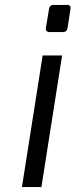

<svg xmlns="http://www.w3.org/2000/svg" viewBox="-20 -759 306 779"><path d="M166 -645 179 -723Q180 -730 184.5 -734.5Q189 -739 197 -739H254Q268 -739 266 -723L254 -645Q251 -629 236 -629H180Q173 -629 169 -633.5Q165 -638 166 -645ZM153 -534H232L148 0H69Z"/></svg>

Font: Exo
Style: Italic
Weight: 400
Italic angle: -9°
Designer: Natanael Gama
Foundry: Natanael Gama
Version: Version 1.500; ttfautohint (v1.6)